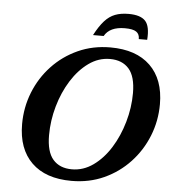

<svg xmlns="http://www.w3.org/2000/svg" viewBox="-58 -915 877 980"><g transform="rotate(5 380.0 -425.0)"><path d="M760.5 -416Q760.5 -330.5 729.5 -253Q698.5 -175.5 642.5 -115.8Q586.5 -56 510.8 -21.5Q435 13 344.5 13Q212 13 140.2 -57Q68.5 -127 68.5 -254Q68.5 -339.5 99.2 -417Q130 -494.5 186 -554.2Q242 -614 318 -648.5Q394 -683 484 -683Q616.5 -683 688.5 -613Q760.5 -543 760.5 -416ZM210.5 -209.5Q210.5 -124.5 244.8 -85.2Q279 -46 341.5 -46Q400 -46 450.5 -82Q501 -118 538.5 -178Q576 -238 597.2 -311.8Q618.5 -385.5 618.5 -460.5Q618.5 -545.5 584 -584.8Q549.5 -624 487 -624Q428.5 -624 378.2 -588Q328 -552 290.2 -492Q252.5 -432 231.5 -358.2Q210.5 -284.5 210.5 -209.5ZM549 -787Q471.5 -787 444 -738H389.5Q414.5 -785.5 438.8 -812.2Q463 -839 492.2 -850.2Q521.5 -861.5 561.5 -861.5Q622.5 -861.5 647.5 -834.5Q672.5 -807.5 667 -738H624Q624.5 -763.5 607.2 -775.2Q590 -787 549 -787Z"/></g></svg>

Font: Newsreader Text
Style: Bold Italic
Weight: 700
Italic angle: -17°
Designer: Hugues Gentile
Foundry: Production Type
Version: Version 1.001